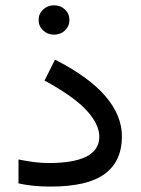

<svg xmlns="http://www.w3.org/2000/svg" viewBox="-20 -690 519 709"><path d="M122.6 -616.2Q122.6 -639.2 139.2 -654.8Q155.8 -670.4 179.7 -670.4Q203.6 -670.4 220 -654.8Q236.3 -639.2 236.3 -616.2Q236.3 -593.3 220 -577.6Q203.6 -562 179.7 -562Q155.8 -562 139.2 -577.6Q122.6 -593.3 122.6 -616.2ZM159.2 -87.9Q346.7 -87.9 346.7 -185.1Q346.7 -231 299.8 -282.2Q252.9 -333.5 144.5 -392.6L183.1 -469.7Q308.6 -405.8 369.4 -334.7Q430.2 -263.7 430.2 -186.5Q430.2 -94.7 366.9 -47.9Q303.7 -1 166.5 -1Q101.1 -1 48.3 -12.7V-101.1Q112.3 -87.9 159.2 -87.9Z"/></svg>

Font: Vazirmatn RD UI
Style: Regular
Weight: 400
Designer: Saber Rastikerdar
Foundry: Saber Rastikerdar
Version: Version 33.003